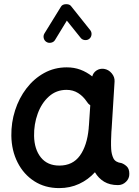

<svg xmlns="http://www.w3.org/2000/svg" viewBox="-20 -874 679 941"><path d="M558.1 33.2Q518.1 33.2 490.2 16.4Q462.4 -0.5 445.3 -29.8Q412.1 6.8 367.7 27.3Q323.2 47.9 270 47.9Q200.7 47.9 148.2 14.2Q95.7 -19.5 66.2 -77.9Q36.6 -136.2 35.6 -209Q34.7 -273.4 54 -333.3Q73.2 -393.1 109.6 -440.7Q146 -488.3 196.3 -516.1Q246.6 -543.9 307.1 -543.9Q343.3 -543.9 374 -532.5Q404.8 -521 432.1 -499.5Q437 -518.1 453.1 -528.6Q469.2 -539.1 489.3 -536.6Q512.2 -533.2 527.6 -514.6Q543 -496.1 541.5 -474.1L527.3 -245.6Q526.9 -236.3 525.9 -227.1Q524.4 -206.5 524.2 -182.6Q523.9 -158.7 524.9 -143.6Q526.4 -117.7 535.9 -98.1Q545.4 -78.6 575.2 -74.7Q589.4 -69.8 601.6 -58.1Q613.8 -46.4 613.8 -22Q614.3 0.5 597.7 16.8Q581.1 33.2 558.1 33.2ZM271 -62.5Q336.4 -62.5 371.6 -111.3Q406.7 -160.2 414.6 -243.7Q415 -247.6 415 -251Q415 -253.9 415.5 -256.3Q416 -258.8 416 -261.2L422.4 -357.9Q411.6 -365.2 405.3 -376Q387.7 -402.3 362.8 -418Q337.9 -433.6 306.2 -433.6Q255.9 -433.6 219.7 -401.1Q183.6 -368.7 164.8 -316.9Q146 -265.1 147 -207.5Q148.4 -142.1 180.4 -102.3Q212.4 -62.5 271 -62.5ZM207.5 -668.5Q197.3 -674.8 194.3 -687Q191.4 -699.2 197.8 -710L278.8 -841.3Q285.6 -853 303.2 -853.5Q320.8 -854 328.1 -844.2L421.9 -726.6Q429.7 -717.3 428.5 -704.3Q427.2 -691.4 417.5 -683.6Q408.2 -676.3 395.3 -677.7Q382.3 -679.2 375 -689L307.6 -772.9L249.5 -677.7Q243.2 -667.5 230.5 -664.8Q217.8 -662.1 207.5 -668.5Z"/></svg>

Font: Mikhak-DS2-FD SemiBold
Style: Regular
Weight: 600
Designer: Amin Abedi
Version: Version 3.2